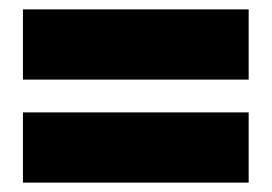

<svg xmlns="http://www.w3.org/2000/svg" viewBox="-20 -566 580 410"><path d="M29 -396H511V-546H29ZM29 -176H511V-326H29Z"/></svg>

Font: Aspekta 850
Style: Regular
Weight: 850
Designer: Ivo Dolenc
Version: Version 2.000